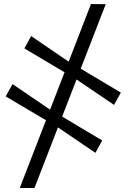

<svg xmlns="http://www.w3.org/2000/svg" viewBox="-20 -781 650 958"><path d="M78.5 157 434 -761 507.5 -760 152 157ZM456 -18.5 258.5 -152.5 215.5 -177.5 8.5 -300 42.5 -361.5 238.5 -228 279 -206 490 -80ZM549 -257.5 351.5 -391.5 308.5 -416.5 101.5 -539.5 135.5 -601 331 -467.5 371.5 -445 583 -319Z"/></svg>

Font: Merriweather 60pt
Style: Italic
Weight: 400
Italic angle: -7.8°
Version: Version 2.101